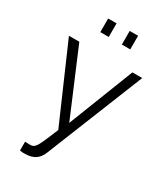

<svg xmlns="http://www.w3.org/2000/svg" viewBox="-229 -827 1000 1150"><g transform="rotate(30 271.0 -252.0)"><path d="M167 -633.8V-728H225.1V-633.8ZM315.9 -633.8V-728H374V-633.8ZM105 160.2Q142.6 162.1 150.9 160.2Q168.9 158.2 184.8 130.1Q200.7 102.1 242.2 0L15.1 -521H86.9L277.8 -69.8L454.1 -521H522L252 150.9Q224.6 221.7 146 223.1Q126 224.6 105 221.2Z"/></g></svg>

Font: Rawline
Style: Regular
Weight: 400
Designer: Matt McInerney, Pablo Impallari, Rodrigo Fuenzalida
Foundry: Matt McInerney, Pablo Impallari, Rodrigo Fuenzalida
Version: Version 4.020;PS 004.020;hotconv 1.0.88;makeotf.lib2.5.64775